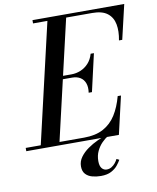

<svg xmlns="http://www.w3.org/2000/svg" viewBox="-148 -828 919 1125"><g transform="rotate(-10 311.5 -265.5)"><path d="M39.5 0 213.5 -750H325L151 0ZM-45.5 0V-19.5H302Q370.5 -19.5 416.8 -44.5Q463 -69.5 492 -115.5Q521 -161.5 538 -225H557.5L505.5 0ZM374 -274Q379 -307.5 370.2 -330.8Q361.5 -354 341.8 -366Q322 -378 293.5 -378H224V-397.5H293.5Q322 -397.5 348.5 -408.5Q375 -419.5 395.2 -441.5Q415.5 -463.5 425 -497H444.5L393.5 -274ZM602 -545Q612.5 -598.5 604.5 -640.5Q596.5 -682.5 565.5 -706.5Q534.5 -730.5 476 -730.5H123.5V-750H669.5L621.5 -545ZM360.5 219Q334 219 309.5 212.5Q285 206 269.8 189.5Q254.5 173 254.5 143.5Q254.5 113.5 272.8 88.5Q291 63.5 319.2 43.8Q347.5 24 378.5 9.8Q409.5 -4.5 435 -12.5L440.5 -4Q423 6.5 404.2 25.5Q385.5 44.5 372.8 71Q360 97.5 360 130.5Q360 159.5 371.5 173.5Q383 187.5 400.5 187.5Q416.5 187.5 429.5 179.5Q442.5 171.5 452 159.8Q461.5 148 467 136.5L482.5 144Q475 158 461 175.5Q447 193 422.8 206Q398.5 219 360.5 219Z"/></g></svg>

Font: Bodoni Moda 11pt Medium
Style: Italic
Weight: 500
Italic angle: -13°
Designer: Owen Earl
Foundry: indestructible type
Version: Version 2.004